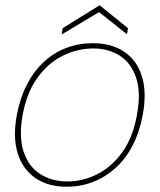

<svg xmlns="http://www.w3.org/2000/svg" viewBox="-20 -697 607 729"><path d="M233 12Q163 12 115 -20.5Q67 -53 47.5 -114Q28 -175 44 -261Q56 -325 82 -375.5Q108 -426 146 -461.5Q184 -497 231.5 -515Q279 -533 332 -533Q403 -533 451 -501Q499 -469 518.5 -408Q538 -347 522 -261Q510 -196 484 -145.5Q458 -95 419.5 -60Q381 -25 334 -6.5Q287 12 233 12ZM236 -8Q295 -8 350 -36Q405 -64 445 -120Q485 -176 500 -261Q516 -347 496.5 -403Q477 -459 434 -486Q391 -513 335 -513Q275 -513 219.5 -486Q164 -459 123 -403Q82 -347 66 -261Q51 -176 70 -120Q89 -64 133 -36Q177 -8 236 -8ZM214 -566 218 -590 358 -677 466 -590 462 -567 356 -651Z"/></svg>

Font: DM Sans 10pt Thin
Style: Italic
Weight: 250
Italic angle: -10°
Version: Version 4.004;gftools[0.9.30]